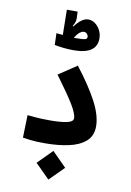

<svg xmlns="http://www.w3.org/2000/svg" viewBox="-110 -895 806 1181"><g transform="rotate(10 293.0 -304.5)"><path d="M218.8 3.9Q188.5 3.9 167 2.9Q145.5 2 125.5 -0.5Q105.5 -2.9 79.6 -6.8L83.5 -147.9Q108.9 -145.5 128.7 -143.8Q148.4 -142.1 170.7 -141.1Q192.9 -140.1 223.6 -140.1Q292.5 -140.1 330.6 -148.7Q368.7 -157.2 368.7 -178.2Q368.7 -207 334.7 -262.9Q300.8 -318.8 221.7 -425.8L335.4 -501.5Q419.9 -392.6 465.3 -306.6Q510.7 -220.7 510.7 -152.8Q510.7 -92.8 471.2 -58.6Q431.6 -24.4 365.5 -10.3Q299.3 3.9 218.8 3.9ZM278.3 220.2 189 130.9 278.3 41 367.7 130.9ZM292 -590.3Q258.3 -590.3 227.3 -594Q196.3 -597.7 173.3 -602.1L170.9 -675.3Q177.7 -674.8 188.5 -673.8Q199.2 -672.9 211.4 -671.4L209 -828.6H276.4L277.8 -787.6Q278.3 -772.9 274.2 -761.7Q270 -750.5 261.7 -736.8L266.1 -733.9Q286.1 -760.7 307.1 -776.6Q328.1 -792.5 350.6 -792.5Q373 -792.5 392.6 -778.3Q412.1 -764.2 424.6 -740.5Q437 -716.8 437 -688.5Q437 -590.3 292 -590.3ZM280.8 -666.5Q290 -666 296.4 -666Q337.4 -666 350.6 -669.7Q363.8 -673.3 363.8 -686Q363.8 -695.3 356.2 -704.1Q348.6 -712.9 335.9 -712.9Q324.7 -712.9 311.5 -703.1Q298.3 -693.4 280.8 -666.5Z"/></g></svg>

Font: CaskaydiaMono NF
Style: Bold
Weight: 700
Designer: Aaron Bell
Foundry: Saja Typeworks
Version: Version 2111.001; ttfautohint (v1.8.4);Nerd Fonts 3.1.1